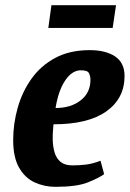

<svg xmlns="http://www.w3.org/2000/svg" viewBox="-20 -713 502 743"><path d="M194 10Q152 10 114.5 -7Q77 -24 54 -64Q31 -104 31 -171Q31 -234 48.5 -296Q66 -358 102 -408.5Q138 -459 194 -489Q250 -519 327 -519Q389 -519 425.5 -494.5Q462 -470 462 -419Q462 -332 391.5 -282Q321 -232 187 -232Q186 -217 185 -207Q184 -197 184 -177Q184 -148 191 -124Q198 -100 214.5 -86.5Q231 -73 260 -73Q286 -73 312 -76Q338 -79 369 -91L383 -39Q362 -24 319.5 -7Q277 10 194 10ZM195 -295Q254 -295 292 -324.5Q330 -354 330 -404Q330 -418 324.5 -429.5Q319 -441 293 -441Q259 -441 232.5 -402Q206 -363 195 -295ZM167 -605 179 -693H429L416 -605Z"/></svg>

Font: Manuale ExtraBold
Style: Italic
Weight: 800
Italic angle: -11°
Designer: Eduardo Tunni / Pablo Cosgaya
Foundry: Eduardo Tunni / Pablo Cosgaya
Version: Version 1.002